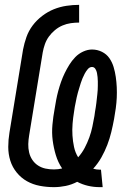

<svg xmlns="http://www.w3.org/2000/svg" viewBox="-20 -763 540 791"><path d="M391 8Q366 8 342.5 2.5Q319 -3 298 -14Q275 -2 250.5 3Q226 8 202 8Q172 8 143.5 2.5Q115 -3 91 -16.5Q67 -30 49 -52Q31 -74 22.5 -101Q14 -128 14 -157.5Q14 -187 19 -217L75 -559Q80 -585 89 -610.5Q98 -636 114.5 -658Q131 -680 154 -697.5Q177 -715 202 -725Q227 -735 253.5 -739Q280 -743 306 -743V-670Q289 -670 271.5 -667.5Q254 -665 237.5 -658Q221 -651 206.5 -639Q192 -627 181.5 -612.5Q171 -598 165 -581Q159 -564 156 -547L100 -205Q97 -187 96.5 -169.5Q96 -152 100 -135Q104 -118 113.5 -104Q123 -90 137 -81Q151 -72 167.5 -68.5Q184 -65 202 -65Q211 -65 219.5 -66Q228 -67 236 -69Q219 -94 210 -124Q201 -154 197 -185Q193 -216 196 -249Q199 -282 205 -314Q208 -333 211.5 -351.5Q215 -370 220 -388.5Q225 -407 231.5 -425.5Q238 -444 246.5 -461.5Q255 -479 265.5 -496Q276 -513 290 -527.5Q304 -542 322.5 -550.5Q341 -559 359 -559Q381 -559 400 -549.5Q419 -540 430.5 -523.5Q442 -507 448 -487Q454 -467 457 -446Q460 -425 461 -403.5Q462 -382 461 -360.5Q460 -339 457 -317Q454 -295 450 -273Q445 -246 438.5 -219Q432 -192 422 -166Q412 -140 398 -115Q384 -90 364 -68Q371 -66 377.5 -65Q384 -64 391 -64H396L403 8ZM302 -115Q318 -133 329 -154Q340 -175 348 -197Q356 -219 360.5 -241Q365 -263 369 -285Q370 -294 371.5 -303Q373 -312 374.5 -321Q376 -330 377 -339Q378 -348 379 -357Q380 -366 381 -375Q382 -384 382.5 -392.5Q383 -401 383 -410Q383 -419 383 -428Q383 -437 382 -445.5Q381 -454 379.5 -462.5Q378 -471 373 -479Q368 -487 359 -487Q349 -487 341.5 -478Q334 -469 329 -459.5Q324 -450 320 -440.5Q316 -431 313 -421.5Q310 -412 307 -402Q304 -392 301 -382Q298 -372 296 -362Q294 -352 292 -342Q290 -332 288 -322Q286 -312 285 -302Q281 -278 279 -253.5Q277 -229 278.5 -205Q280 -181 285 -157.5Q290 -134 302 -115Z"/></svg>

Font: Iosevka Term Curly Md Obl
Style: Regular
Weight: 500
Italic angle: -9°
Designer: Belleve Invis
Foundry: Belleve Invis
Version: Version 32.3.0